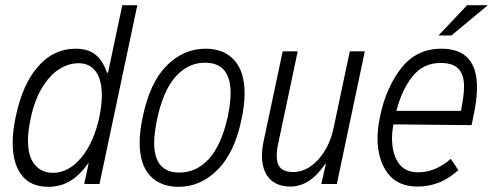

<svg xmlns="http://www.w3.org/2000/svg" viewBox="-20 -710 1903 741"><path d="M510 -690 364 0H305L322 -79H320Q287 -33 250 -11Q213 11 167 11Q98 11 63.5 -34Q29 -79 29 -159Q29 -206 41 -261Q67 -385 127 -453.5Q187 -522 271 -522Q320 -522 348.5 -499Q377 -476 393 -429L397 -430L452 -690ZM364 -261Q373 -306 373 -342Q373 -401 350 -433.5Q327 -466 283 -466Q245 -466 208.5 -443Q172 -420 142.5 -371.5Q113 -323 98 -251Q88 -205 88 -168Q88 -105 114.5 -74Q141 -43 184 -43Q245 -43 294 -102Q343 -161 364 -261Z M519 -160Q519 -204 531 -259Q558 -391 623 -456.5Q688 -522 774 -522Q844 -522 884 -478Q924 -434 924 -349Q924 -305 912 -249Q885 -120 819.5 -54.5Q754 11 669 11Q599 11 559 -32Q519 -75 519 -160ZM859 -259Q870 -314 870 -351Q870 -468 771 -468Q706 -468 658 -414.5Q610 -361 586 -249Q575 -194 575 -159Q575 -44 672 -44Q738 -44 786 -96.5Q834 -149 859 -259Z M1280 0H1220L1238 -79L1235 -77Q1176 10 1101 10Q1048 10 1019.5 -21.5Q991 -53 991 -109Q991 -135 997 -163L1071 -512H1129L1055 -162Q1048 -133 1048 -110Q1048 -75 1064 -60.5Q1080 -46 1111 -46Q1164 -46 1207.5 -93.5Q1251 -141 1267 -214L1330 -512H1388Z M1821 -372Q1821 -325 1806 -256L1800 -227L1498 -230Q1493 -200 1493 -176Q1493 -118 1517.5 -81.5Q1542 -45 1594 -45Q1660 -45 1720 -97L1749 -53Q1709 -18 1670.5 -4Q1632 10 1592 10Q1514 10 1475.5 -42.5Q1437 -95 1437 -177Q1437 -214 1447 -262Q1470 -372 1528.5 -447Q1587 -522 1684 -522Q1821 -522 1821 -372ZM1510 -282H1759Q1771 -344 1771 -376Q1771 -421 1750 -444Q1729 -467 1680 -467Q1613 -467 1571.5 -414.5Q1530 -362 1510 -282ZM1783 -690H1863L1722 -573H1672Z"/></svg>

Font: Decalotype Light Italic
Style: Regular
Weight: 300
Italic angle: -12°
Designer: Alfredo Marco Pradil
Foundry: Alfredo Marco Pradil
Version: Version 1.0